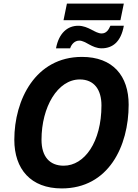

<svg xmlns="http://www.w3.org/2000/svg" viewBox="-20 -1043 770 1073"><path d="M335 -930H653L672 -1023H354ZM293 -773H372C379 -795 397 -816 423 -816C459 -816 493 -773 548 -773C609 -773 656 -809 672 -899H597C587 -876 574 -856 548 -856C511 -856 475 -899 417 -899C357 -899 309 -858 293 -773ZM325 10C586 10 699 -225 699 -458C699 -619 611 -725 438 -725C178 -725 60 -485 60 -262C60 -98 152 10 325 10ZM336 -117C258 -117 212 -167 212 -262C212 -445 302 -599 426 -599C506 -599 547 -542 547 -454C547 -249 452 -117 336 -117Z"/></svg>

Font: Noto Sans
Style: Bold Italic
Weight: 700
Italic angle: -12°
Designer: Monotype Design Team
Foundry: Monotype Imaging Inc.
Version: Version 2.013